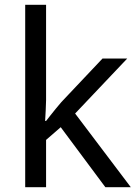

<svg xmlns="http://www.w3.org/2000/svg" viewBox="-20 -780 574 800"><path d="M172 -363Q172 -347 170.5 -321Q169 -295 168 -276H172Q178 -284 190 -299Q202 -314 214.5 -329.5Q227 -345 236 -355L407 -536H510L293 -307L525 0H419L233 -250L172 -197V0H85V-760H172Z"/></svg>

Font: TSCustom
Style: Regular
Weight: 400
Designer: Monotype Design Team
Foundry: Monotype Imaging Inc.
Version: Version 2.004; ttfautohint (v1.8.3) -l 8 -r 50 -G 200 -x 14 